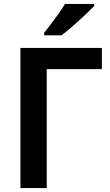

<svg xmlns="http://www.w3.org/2000/svg" viewBox="-20 -958 561 978"><path d="M499 -714V-606H218V0H84V-714ZM460 -928Q447 -914 426 -894Q405 -874 381 -852Q357 -830 334 -810.5Q311 -791 293 -778H205V-791Q220 -810 239.5 -835.5Q259 -861 278.5 -888.5Q298 -916 311 -938H460Z"/></svg>

Font: Noto Sans Display SemiBold
Style: Regular
Weight: 600
Designer: Monotype Design Team
Foundry: Monotype Imaging Inc.
Version: Version 2.003